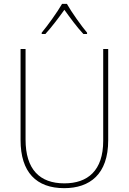

<svg xmlns="http://www.w3.org/2000/svg" viewBox="-20 -969 669 999"><path d="M328 -949H303C279 -907 228 -836 197 -799V-792H216C249 -828 288 -880 315 -918C343 -879 380 -828 414 -792H433V-799C405 -832 352 -906 328 -949ZM543 -239V-714H517V-236C517 -81 436 -15 315 -15C187 -15 113 -87 113 -243V-714H87V-240C87 -73 169 10 314 10C447 10 543 -62 543 -239Z"/></svg>

Font: Noto Sans Sinhala SemiCondensed Thin
Style: Regular
Weight: 100
Width: 4
Designer: Jelle Bosma - Monotype Design Team
Foundry: Monotype Imaging Inc.
Version: Version 2.006